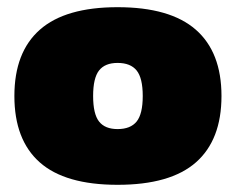

<svg xmlns="http://www.w3.org/2000/svg" viewBox="-20 -504 656 534"><path d="M307 10Q161 10 90.5 -52.5Q20 -115 20 -237Q20 -359 91 -421.5Q162 -484 307 -484Q453 -484 524.5 -421.5Q596 -359 596 -237Q596 -115 525 -52.5Q454 10 307 10ZM307 -145Q343 -145 360 -166Q377 -187 377 -237Q377 -287 360 -308Q343 -329 307 -329Q272 -329 255.5 -308Q239 -287 239 -237Q239 -187 255.5 -166Q272 -145 307 -145Z"/></svg>

Font: Kanit ExtraBold
Style: Regular
Weight: 800
Designer: Katatrad Team
Foundry: CadsonDemak
Version: Version 2.000; ttfautohint (v1.8.3)